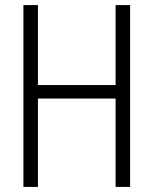

<svg xmlns="http://www.w3.org/2000/svg" viewBox="-20 -734 603 754"><path d="M72 0V-714H129V-400H434V-714H491V0H434V-347H129V0Z"/></svg>

Font: Noto Sans Mono SemiCondensed Light
Style: Regular
Weight: 300
Width: 4
Designer: Monotype Design Team
Foundry: Monotype Imaging Inc.
Version: Version 2.014; ttfautohint (v1.8.4.7-5d5b)